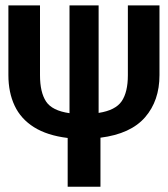

<svg xmlns="http://www.w3.org/2000/svg" viewBox="-20 -712 640 732"><path d="M238 0V-186Q160 -195.5 109.8 -227Q59.5 -258.5 35.8 -309Q12 -359.5 12 -425.5V-691.5H132.5V-425Q132.5 -360.5 155.5 -325.2Q178.5 -290 245 -280.5V-691.5H356V-281.5Q420.5 -291.5 444 -326.2Q467.5 -361 467.5 -425V-691.5H588V-425.5Q588 -328 533 -264.8Q478 -201.5 363 -187V0Z"/></svg>

Font: Fira Code Light SemiBold
Style: Regular
Weight: 600
Monospace: yes
Version: Version 5.002